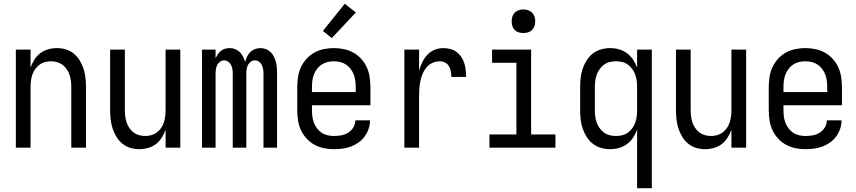

<svg xmlns="http://www.w3.org/2000/svg" viewBox="-20 -783 4540 1018"><path d="M64 0V-520H142V-425Q150 -447 162.5 -467Q175 -487 193.5 -501Q212 -515 235 -521.5Q258 -528 281 -528Q306 -528 329.5 -521Q353 -514 372 -498Q391 -482 403.5 -461Q416 -440 423.5 -416.5Q431 -393 433.5 -368.5Q436 -344 436 -320V0H358V-320Q358 -337 356 -353.5Q354 -370 349 -385.5Q344 -401 334.5 -415Q325 -429 312 -439Q299 -449 283 -453.5Q267 -458 250 -458Q233 -458 217 -453.5Q201 -449 188 -439Q175 -429 165.5 -415Q156 -401 151 -385.5Q146 -370 144 -353.5Q142 -337 142 -320V0Z M719 8Q694 8 670.5 1Q647 -6 628 -22Q609 -38 596.5 -59Q584 -80 576.5 -103.5Q569 -127 566.5 -151.5Q564 -176 564 -200V-520H642V-200Q642 -183 644 -166.5Q646 -150 651 -134.5Q656 -119 665.5 -105Q675 -91 688 -81Q701 -71 717 -66.5Q733 -62 750 -62Q767 -62 783 -66.5Q799 -71 812 -81Q825 -91 834.5 -105Q844 -119 849 -134.5Q854 -150 856 -166.5Q858 -183 858 -200V-520H936V0H858V-95Q850 -73 837.5 -53Q825 -33 806.5 -19Q788 -5 765 1.5Q742 8 719 8Z M1051 0V-520H1123V-474Q1128 -485 1135 -495.5Q1142 -506 1151.5 -513.5Q1161 -521 1173 -524.5Q1185 -528 1198 -528Q1213 -528 1227 -522.5Q1241 -517 1251.5 -506.5Q1262 -496 1269 -482Q1276 -468 1280 -454Q1283 -468 1289.5 -482Q1296 -496 1306.5 -506.5Q1317 -517 1331.5 -522.5Q1346 -528 1361 -528Q1376 -528 1390 -522.5Q1404 -517 1415 -506.5Q1426 -496 1432.5 -482Q1439 -468 1443 -453.5Q1447 -439 1448 -424Q1449 -409 1449 -394V0H1377V-394Q1377 -405 1375 -417Q1373 -429 1368 -439Q1363 -449 1353 -456Q1343 -463 1332 -463Q1320 -463 1310 -456Q1300 -449 1295 -439Q1290 -429 1288 -417Q1286 -405 1286 -394V0H1214V-394Q1214 -405 1212 -417Q1210 -429 1205 -439Q1200 -449 1190 -456Q1180 -463 1168 -463Q1157 -463 1147 -456Q1137 -449 1132 -439Q1127 -429 1125 -417Q1123 -405 1123 -394V0Z M1750 8Q1723 8 1696.5 2.5Q1670 -3 1646.5 -16Q1623 -29 1604.5 -49.5Q1586 -70 1575 -94.5Q1564 -119 1560 -146Q1556 -173 1556 -200V-320Q1556 -347 1560 -374Q1564 -401 1575 -425.5Q1586 -450 1604.5 -470.5Q1623 -491 1646.5 -504Q1670 -517 1696.5 -522.5Q1723 -528 1750 -528Q1777 -528 1803.5 -522.5Q1830 -517 1853.5 -504Q1877 -491 1895.5 -470.5Q1914 -450 1925 -425.5Q1936 -401 1940 -374Q1944 -347 1944 -320V-225H1634V-200Q1634 -183 1636 -166Q1638 -149 1644 -133Q1650 -117 1660.5 -103Q1671 -89 1685 -79.5Q1699 -70 1716 -66Q1733 -62 1750 -62Q1770 -62 1789.5 -65.5Q1809 -69 1826 -79.5Q1843 -90 1853.5 -107.5Q1864 -125 1864 -145H1942Q1942 -122 1934.5 -100Q1927 -78 1913.5 -59.5Q1900 -41 1881 -27.5Q1862 -14 1840.5 -6Q1819 2 1796 5Q1773 8 1750 8ZM1866 -295V-320Q1866 -337 1864 -354Q1862 -371 1856 -387Q1850 -403 1839.5 -417Q1829 -431 1815 -440.5Q1801 -450 1784 -454Q1767 -458 1750 -458Q1733 -458 1716 -454Q1699 -450 1685 -440.5Q1671 -431 1660.5 -417Q1650 -403 1644 -387Q1638 -371 1636 -354Q1634 -337 1634 -320V-295ZM1739 -581 1692 -619 1808 -763 1867 -717Z M2124 0V-520H2202V-408Q2208 -430 2218.5 -452Q2229 -474 2245 -491.5Q2261 -509 2283.5 -518.5Q2306 -528 2330 -528Q2348 -528 2366.5 -523.5Q2385 -519 2400 -508Q2415 -497 2425.5 -481.5Q2436 -466 2441.5 -448.5Q2447 -431 2449 -412.5Q2451 -394 2451 -375H2373Q2373 -390 2370.5 -404.5Q2368 -419 2360.5 -432Q2353 -445 2339.5 -451.5Q2326 -458 2311 -458Q2291 -458 2272.5 -449.5Q2254 -441 2241.5 -426Q2229 -411 2221 -392.5Q2213 -374 2209 -354.5Q2205 -335 2203.5 -315Q2202 -295 2202 -276V0Z M2575 0V-70H2718V-450H2589V-520H2796V-70H2925V0ZM2755 -608Q2742 -608 2730 -611.5Q2718 -615 2709 -624Q2700 -633 2696.5 -645Q2693 -657 2693 -670Q2693 -683 2696.5 -695Q2700 -707 2709 -716Q2718 -725 2730 -729Q2742 -733 2755 -733Q2768 -733 2780 -729Q2792 -725 2801 -716Q2810 -707 2814 -695Q2818 -683 2818 -670Q2818 -657 2814 -645Q2810 -633 2801 -624Q2792 -615 2780 -611.5Q2768 -608 2755 -608Z M3358 215V-96Q3350 -73 3336.5 -53Q3323 -33 3304 -19Q3285 -5 3262 1.5Q3239 8 3215 8Q3190 8 3166 1Q3142 -6 3122.5 -21.5Q3103 -37 3090 -58Q3077 -79 3069 -102.5Q3061 -126 3058.5 -150.5Q3056 -175 3056 -200V-320Q3056 -345 3058.5 -369.5Q3061 -394 3069 -417.5Q3077 -441 3090 -462Q3103 -483 3122.5 -498.5Q3142 -514 3166 -521Q3190 -528 3215 -528Q3239 -528 3262 -521.5Q3285 -515 3304 -501Q3323 -487 3336.5 -467Q3350 -447 3358 -424V-520H3436V215ZM3246 -62Q3263 -62 3279.5 -66Q3296 -70 3309.5 -80Q3323 -90 3333 -104Q3343 -118 3348.5 -134Q3354 -150 3356 -166.5Q3358 -183 3358 -200V-320Q3358 -337 3356 -353.5Q3354 -370 3348.5 -386Q3343 -402 3333 -416Q3323 -430 3309.5 -440Q3296 -450 3279.5 -454Q3263 -458 3246 -458Q3229 -458 3212.5 -454Q3196 -450 3182.5 -440Q3169 -430 3159 -416Q3149 -402 3143.5 -386Q3138 -370 3136 -353.5Q3134 -337 3134 -320V-200Q3134 -183 3136 -166.5Q3138 -150 3143.5 -134Q3149 -118 3159 -104Q3169 -90 3182.5 -80Q3196 -70 3212.5 -66Q3229 -62 3246 -62Z M3719 8Q3694 8 3670.5 1Q3647 -6 3628 -22Q3609 -38 3596.5 -59Q3584 -80 3576.5 -103.5Q3569 -127 3566.5 -151.5Q3564 -176 3564 -200V-520H3642V-200Q3642 -183 3644 -166.5Q3646 -150 3651 -134.5Q3656 -119 3665.5 -105Q3675 -91 3688 -81Q3701 -71 3717 -66.5Q3733 -62 3750 -62Q3767 -62 3783 -66.5Q3799 -71 3812 -81Q3825 -91 3834.5 -105Q3844 -119 3849 -134.5Q3854 -150 3856 -166.5Q3858 -183 3858 -200V-520H3936V0H3858V-95Q3850 -73 3837.5 -53Q3825 -33 3806.5 -19Q3788 -5 3765 1.5Q3742 8 3719 8Z M4250 8Q4223 8 4196.5 2.5Q4170 -3 4146.5 -16Q4123 -29 4104.5 -49.5Q4086 -70 4075 -94.5Q4064 -119 4060 -146Q4056 -173 4056 -200V-320Q4056 -347 4060 -374Q4064 -401 4075 -425.5Q4086 -450 4104.5 -470.5Q4123 -491 4146.5 -504Q4170 -517 4196.5 -522.5Q4223 -528 4250 -528Q4277 -528 4303.5 -522.5Q4330 -517 4353.5 -504Q4377 -491 4395.5 -470.5Q4414 -450 4425 -425.5Q4436 -401 4440 -374Q4444 -347 4444 -320V-225H4134V-200Q4134 -183 4136 -166Q4138 -149 4144 -133Q4150 -117 4160.5 -103Q4171 -89 4185 -79.5Q4199 -70 4216 -66Q4233 -62 4250 -62Q4270 -62 4289.5 -65.5Q4309 -69 4326 -79.5Q4343 -90 4353.5 -107.5Q4364 -125 4364 -145H4442Q4442 -122 4434.5 -100Q4427 -78 4413.5 -59.5Q4400 -41 4381 -27.5Q4362 -14 4340.5 -6Q4319 2 4296 5Q4273 8 4250 8ZM4366 -295V-320Q4366 -337 4364 -354Q4362 -371 4356 -387Q4350 -403 4339.5 -417Q4329 -431 4315 -440.5Q4301 -450 4284 -454Q4267 -458 4250 -458Q4233 -458 4216 -454Q4199 -450 4185 -440.5Q4171 -431 4160.5 -417Q4150 -403 4144 -387Q4138 -371 4136 -354Q4134 -337 4134 -320V-295Z"/></svg>

Font: Iosevka Fixed
Style: Regular
Weight: 400
Monospace: yes
Designer: Belleve Invis
Foundry: Belleve Invis
Version: Version 33.2.4